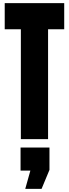

<svg xmlns="http://www.w3.org/2000/svg" viewBox="-20 -879 436 1213"><path d="M111.8 0V-694.3H9.8V-859.4H385.7V-694.3H283.7V0ZM139.6 314 171.9 198.7H109.9V53.2H292.5V194.3L242.7 314Z"/></svg>

Font: webenart
Style: Regular
Weight: 400
Designer: Vernon Adams
Foundry: Vernon Adams
Version: Version 2.116; ttfautohint (v1.8.3)